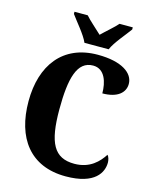

<svg xmlns="http://www.w3.org/2000/svg" viewBox="-136 -1020 897 1120"><g transform="rotate(15 313.0 -460.5)"><path d="M275 -771H421C440 -816 497 -880 524 -918V-931H444C425 -908 374 -865 348 -839C321 -865 271 -908 252 -931H172V-918C199 -880 256 -816 275 -771ZM370 10C548 10 588 -73 588 -131C588 -146 583 -166 574 -175C545 -130 495 -74 400 -74C277 -74 234 -156 234 -358C234 -547 263 -656 359 -656C430 -656 452 -580 452 -513C544 -513 587 -554 587 -606C587 -671 515 -724 369 -724C158 -724 48 -575 48 -358C48 -137 155 10 370 10Z"/></g></svg>

Font: Noto Serif Armenian Condensed Black
Style: Regular
Weight: 900
Width: 3
Designer: Monotype Design Team
Foundry: Monotype Imaging Inc.
Version: Version 2.008